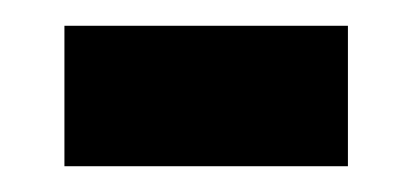

<svg xmlns="http://www.w3.org/2000/svg" viewBox="-20 -363 320 149"><path d="M250 -343V-234H30V-343Z"/></svg>

Font: Mukta ExtraBold
Style: Regular
Weight: 800
Designer: Girish Dalvi and Yashodeep Gholap
Foundry: Ek Type
Version: Version 2.538;PS 1.002;hotconv 16.6.51;makeotf.lib2.5.65220;